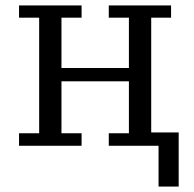

<svg xmlns="http://www.w3.org/2000/svg" viewBox="-20 -536 713 706"><path d="M563 0H380V-46H454V-237H206V-46H280V0H50V-46H124V-471H50V-516H280V-471H206V-286H454V-471H380V-516H609V-471H536V-49H637V150H563Z"/></svg>

Font: IBM Plex Serif
Style: Regular
Weight: 400
Designer: Mike Abbink, Paul van der Laan, Pieter van Rosmalen
Foundry: Bold Monday
Version: Version 2.6